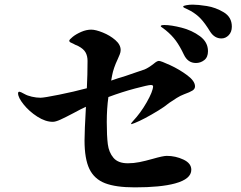

<svg xmlns="http://www.w3.org/2000/svg" viewBox="-20 -832 1040 829"><path d="M981 -717Q981 -694 967.5 -680Q954 -666 936 -666Q906 -666 887 -696Q865 -732 846.5 -751.5Q828 -771 803 -785Q792 -791 785 -794Q778 -797 774.5 -799Q771 -801 771 -804Q771 -807 784.5 -809.5Q798 -812 812 -812Q835 -812 873 -806Q911 -800 946 -779Q981 -758 981 -717ZM878 -611Q878 -585 862 -572.5Q846 -560 826 -560Q791 -560 774 -596Q757 -632 739.5 -656Q722 -680 695 -702Q688 -708 681 -712.5Q674 -717 674 -719Q674 -724 690 -724Q719 -724 764 -712.5Q809 -701 843.5 -675.5Q878 -650 878 -611ZM822 -459Q822 -448 811 -441Q800 -434 775 -425Q759 -419 743 -409Q727 -399 711 -388Q689 -370 664 -355Q602 -317 562 -301L548 -296Q546 -296 546 -298Q546 -300 554 -309Q587 -344 613.5 -390.5Q640 -437 641 -459Q641 -465 631 -465Q620 -465 563.5 -450Q507 -435 448 -413Q441 -363 441 -305Q441 -245 445.5 -209.5Q450 -174 470 -150.5Q490 -127 532 -127Q557 -127 582 -132Q607 -137 639 -146Q684 -159 700 -159Q738 -159 772 -143Q806 -127 806 -99Q806 -59 736 -40Q674 -23 562 -23Q480 -23 433.5 -41Q387 -59 366 -102.5Q345 -146 345 -226Q345 -265 351 -371Q331 -362 296 -343Q262 -325 241 -315.5Q220 -306 208 -306Q176 -306 141 -328.5Q106 -351 82 -381Q58 -411 58 -429Q58 -436 64 -436Q68 -436 86 -426Q98 -419 117.5 -414.5Q137 -410 155 -410Q170 -410 234.5 -423Q299 -436 355 -451Q358 -511 358 -569Q358 -590 349.5 -605.5Q341 -621 318 -633Q301 -640 297 -643Q289 -646 284 -649Q279 -652 279 -656Q279 -661 294 -673Q309 -685 331 -694.5Q353 -704 374 -704Q393 -704 424 -691.5Q455 -679 478 -659Q501 -639 501 -616Q501 -607 497 -597Q493 -587 488 -576Q470 -538 464 -506L460 -484Q488 -494 522 -504Q547 -513 568.5 -520Q590 -527 604 -532Q621 -539 644 -557Q658 -569 666 -569Q675 -569 715 -550.5Q755 -532 788.5 -507Q822 -482 822 -459Z"/></svg>

Font: Shippori Mincho ExtraBold
Style: Regular
Weight: 800
Designer: FONTDASU
Foundry: FONTDASU / Google Inc. / but / Adobe
Version: Version 3.110; ttfautohint (v1.8.3)